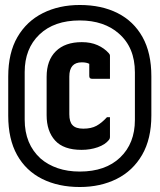

<svg xmlns="http://www.w3.org/2000/svg" viewBox="-20 -735 640 770"><path d="M300 -715Q387 -715 451.5 -682.5Q516 -650 551.5 -586.5Q587 -523 587 -429V-272Q587 -178 550 -114Q513 -50 448 -17.5Q383 15 300 15Q214 15 149 -17.5Q84 -50 48.5 -113.5Q13 -177 13 -271V-428Q13 -523 50 -586.5Q87 -650 152 -682.5Q217 -715 300 -715ZM300 -653Q197 -653 138 -596.5Q79 -540 79 -446V-255Q79 -157 143 -99Q172 -74 211.5 -60.5Q251 -47 300 -47Q403 -47 462 -103.5Q521 -160 521 -254V-445Q521 -545 456 -601Q428 -626 388.5 -639.5Q349 -653 300 -653ZM308 -566Q344 -566 371 -554Q398 -542 416 -522Q421 -517 421 -511V-419H349Q338 -419 338 -430V-479Q327 -485 308 -485Q258 -485 258 -428V-277Q258 -246 271 -233Q284 -219 314 -219Q346 -219 367 -230.5Q388 -242 409 -265H421V-185Q421 -179 417 -174Q402 -155 372 -144.5Q342 -134 307 -134Q235 -134 201 -171.5Q167 -209 167 -273V-427Q167 -493 204 -529.5Q241 -566 308 -566Z"/></svg>

Font: Recursive Mn Lnr St XBd
Style: Regular
Weight: 800
Monospace: yes
Version: Version 1.079;hotconv 1.0.112;makeotfexe 2.5.65598; ttfautoh